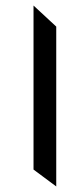

<svg xmlns="http://www.w3.org/2000/svg" viewBox="-20 -669 275 693"><path d="M101 -57V-649L183 -573V4Z"/></svg>

Font: Narnoor
Style: Bold
Weight: 700
Designer: S. Sridhar Murthy
Foundry: SIL International
Version: Version 3.000